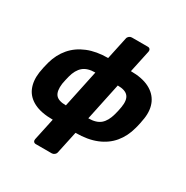

<svg xmlns="http://www.w3.org/2000/svg" viewBox="-199 -876 1192 1231"><g transform="rotate(30 397.0 -260.0)"><path d="M233.5 190Q222.9 190 217.4 182.8Q212 175.5 214 164.9L249.4 0Q163 0 109.7 -27Q56.4 -54 35.4 -103.4Q14.5 -152.8 23.5 -218.6Q26.8 -238.6 31.1 -260Q35.4 -281.4 41.3 -301.4Q60.1 -369.5 102.1 -418.5Q144.1 -467.5 208.9 -493.7Q273.6 -520 359.4 -520L394.7 -684.9Q396.7 -695.5 405.8 -702.8Q414.9 -710 425.5 -710H543.7Q554.4 -710 559.8 -702.8Q565.2 -695.5 563.2 -684.9L527.9 -520Q611.1 -520 664.4 -493Q717.7 -466 740.6 -416.8Q763.4 -367.6 753.7 -301.4Q750.5 -281.4 746.2 -260Q741.9 -238.6 736 -218.6Q718.1 -150.9 677.2 -101.7Q636.2 -52.5 571.8 -26.3Q507.4 0 417.9 0L382.5 164.9Q380.5 175.5 371.4 182.8Q362.4 190 351.7 190ZM276.4 -121.7 334.9 -398.3Q277.2 -398.3 245.7 -371.6Q214.2 -344.9 200 -290.1Q196 -276.4 192.6 -259.4Q189.1 -242.4 186.7 -229.9Q179.4 -173 199.7 -147.4Q220 -121.7 276.4 -121.7ZM442.4 -121.7Q500.6 -121.7 531.4 -148Q562.1 -174.2 577.2 -229.9Q581 -242.4 584.6 -259.4Q588.1 -276.4 590.5 -290.1Q600.1 -346.1 578.7 -372.2Q557.2 -398.3 500.9 -398.3Z"/></g></svg>

Font: Rubik Light
Style: Italic
Weight: 300
Italic angle: -12°
Designer: Hubert and Fischer
Foundry: Hubert and Fischer
Version: Version 2.300;gftools[0.9.30]